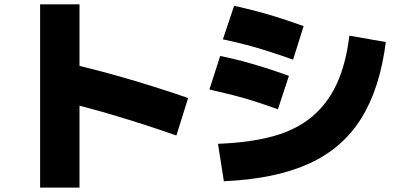

<svg xmlns="http://www.w3.org/2000/svg" viewBox="-20 -822 1800 872"><path d="M781.1 -206.7Q641.1 -255.6 505.6 -296.1Q370 -336.7 252.2 -363.3L295.6 -533.3Q426.7 -503.3 566.7 -462.2Q706.7 -421.1 834.4 -376.7ZM162.2 30V-802.2H341.1V30Z M970 -168.9Q1115.6 -174.4 1220.6 -203.3Q1325.6 -232.2 1396.7 -291.7Q1467.8 -351.1 1509.4 -441.1Q1551.1 -531.1 1566.7 -660L1732.2 -631.1Q1705.6 -420 1620 -283.3Q1534.4 -146.7 1381.1 -77.8Q1227.8 -8.9 996.7 1.1ZM1242.2 -325.6Q1186.7 -345.6 1136.7 -361.7Q1086.7 -377.8 1035.6 -390.6Q984.4 -403.3 931.1 -415.6L980 -567.8Q1035.6 -556.7 1085 -543.3Q1134.4 -530 1185 -513.9Q1235.6 -497.8 1292.2 -477.8ZM1311.1 -551.1Q1254.4 -571.1 1202.8 -587.8Q1151.1 -604.4 1100.6 -617.8Q1050 -631.1 992.2 -643.3L1043.3 -795.6Q1098.9 -783.3 1149.4 -770Q1200 -756.7 1251.7 -740Q1303.3 -723.3 1358.9 -703.3Z"/></svg>

Font: Paperlogy 9 Black
Style: Regular
Weight: 900
Designer: redesigned by Lee Juim, glyphs from Gmarket Sans & Montserrat
Foundry: PT&
Version: Version 1.001